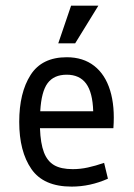

<svg xmlns="http://www.w3.org/2000/svg" viewBox="-20 -655 478 687"><path d="M236.3 12.7Q135.7 12.7 92.3 -50.3Q48.8 -113.3 48.8 -218.8Q48.8 -323.2 89.4 -386.7Q129.9 -450.2 218.8 -450.2Q277.3 -450.2 316.9 -419.4Q356.4 -388.7 374 -331.5Q391.6 -274.4 385.7 -196.3H123Q125 -141.6 137.2 -109.9Q149.4 -78.1 173.8 -64Q198.2 -49.8 240.2 -49.8Q267.6 -49.8 294.4 -55.7Q321.3 -61.5 352.5 -72.3L366.2 -15.6Q302.7 12.7 236.3 12.7ZM313.5 -256.8Q311.5 -324.2 288.1 -356Q264.6 -387.7 218.8 -387.7Q172.9 -387.7 150.4 -357.4Q127.9 -327.1 124 -256.8ZM332 -634.8 249 -500H188.5L234.4 -634.8Z"/></svg>

Font: Sudo Variable
Style: Regular
Weight: 400
Monospace: yes
Designer: Jens Kutilek
Foundry: Jens Kutilek
Version: Version 0.040